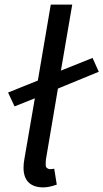

<svg xmlns="http://www.w3.org/2000/svg" viewBox="-20 -801 448 832"><path d="M15 -400 144 -452 200 -781H293L244 -495L256 -500L381 -550L408 -490L245 -423L231 -417L179 -110Q178 -103 178 -86Q178 -77 184 -72.5Q190 -68 197 -68Q205 -68 215 -70L226 -1Q192 11 168 11Q126 11 104 -10.5Q82 -32 82 -74Q82 -94 86 -114L131 -375L43 -340Z"/></svg>

Font: Nebula Sans Medium
Style: Regular
Weight: 500
Italic angle: -9°
Designer: Paul D. Hunt for Adobe (as Source Sans)
Foundry: Nebula Entertainment & Broadcasting LLC
Version: Version 1.010